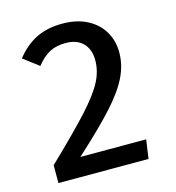

<svg xmlns="http://www.w3.org/2000/svg" viewBox="-107 -814 830 906"><g transform="rotate(-15 307.5 -361.0)"><path d="M504.1 -522.1Q504.1 -460 475.1 -401Q446.2 -342.1 381.5 -270.8Q316.9 -199.5 199 -92.3H520.5L507.2 0H67.2V-87.2Q200.5 -215.4 266.2 -287.7Q331.8 -360 358.5 -411Q385.1 -462.1 385.1 -514.9Q385.1 -568.7 354.9 -599.2Q324.6 -629.7 270.8 -629.7Q224.1 -629.7 191.8 -612.6Q159.5 -595.4 127.7 -555.9L52.8 -612.8Q95.4 -667.2 149.7 -694.6Q204.1 -722.1 279 -722.1Q349.2 -722.1 400 -695.6Q450.8 -669.2 477.4 -623.8Q504.1 -578.5 504.1 -522.1Z"/></g></svg>

Font: Fira Code Fixed Medium
Style: Regular
Weight: 500
Monospace: yes
Designer: Carrois Corporate, Edenspiekermann AG, Nikita Prokopov
Foundry: Carrois Corporate, Edenspiekermann AG, Nikita Prokopov
Version: Version 5.002